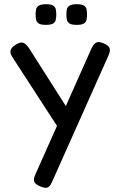

<svg xmlns="http://www.w3.org/2000/svg" viewBox="-20 -680 566 911"><path d="M170 204Q146 194 142 181Q138 168 149 145L414 -450Q425 -473 437.5 -478.5Q450 -484 473 -474Q497 -463 500.5 -450Q504 -437 494 -415L227 183Q217 206 205 210Q193 214 170 204ZM269 -54 40 -407Q27 -427 30 -440.5Q33 -454 53 -467Q75 -481 88.5 -477.5Q102 -474 116 -454L310 -149ZM344 -562Q319 -562 309 -569Q299 -576 297 -588Q295 -600 295 -612Q295 -624 297 -635Q299 -646 309.5 -653Q320 -660 344 -660Q369 -660 379 -653Q389 -646 391 -634.5Q393 -623 393 -611Q393 -600 391 -588Q389 -576 379 -569Q369 -562 344 -562ZM198 -562Q173 -562 163 -569Q153 -576 151 -588Q149 -600 149 -612Q149 -624 151 -635Q153 -646 163.5 -653Q174 -660 199 -660Q223 -660 233 -653Q243 -646 245 -634.5Q247 -623 247 -611Q247 -600 245 -588Q243 -576 233 -569Q223 -562 198 -562Z"/></svg>

Font: Fredoka Light
Style: Regular
Weight: 400
Version: Version 2.001